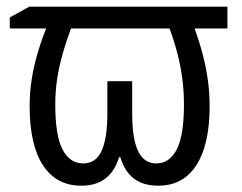

<svg xmlns="http://www.w3.org/2000/svg" viewBox="-20 -556 736 585"><path d="M672.9 -535.6V-469.2H572.8Q587.4 -429.2 597.7 -390.1Q607.9 -351.1 613.3 -312.3Q618.7 -273.4 618.7 -232.9Q618.7 -154.3 600.6 -100.3Q582.5 -46.4 547.9 -18.3Q513.2 9.8 461.9 9.8Q416.5 9.8 387.9 -12Q359.4 -33.7 346.7 -77.1H342.8Q329.6 -34.2 301.3 -12.2Q272.9 9.8 227.5 9.8Q151.9 9.8 111.1 -52.2Q70.3 -114.3 70.3 -232.9Q70.3 -273.9 76.4 -313.2Q82.5 -352.5 93.8 -391.4Q105 -430.2 120.6 -469.2H9.8V-502.9L69.3 -535.6ZM496.6 -469.2H196.3Q182.1 -431.2 171.4 -393.8Q160.6 -356.4 154.5 -318.1Q148.4 -279.8 148.4 -237.3Q148.4 -142.6 170.7 -100.3Q192.9 -58.1 233.4 -58.1Q272.5 -58.1 289.8 -96.9Q307.1 -135.7 307.1 -209V-308.6H382.8V-209Q382.8 -157.2 390.9 -124Q398.9 -90.8 415.3 -74.5Q431.6 -58.1 456.1 -58.1Q496.6 -58.1 518.6 -100.8Q540.5 -143.6 540.5 -236.8Q540.5 -278.3 535.4 -316.9Q530.3 -355.5 520.5 -393.1Q510.7 -430.7 496.6 -469.2Z"/></svg>

Font: Open Sans SemiCondensed
Style: Regular
Weight: 400
Width: 4
Designer: Monotype Design Team
Foundry: Monotype Imaging Inc.
Version: Version 3.000